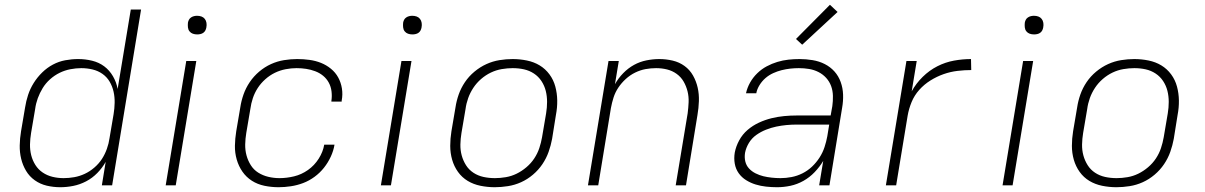

<svg xmlns="http://www.w3.org/2000/svg" viewBox="-20 -775 5040 803"><path d="M232 8Q203 8 175.5 1.5Q148 -5 125.5 -21Q103 -37 89 -60.5Q75 -84 68.5 -111Q62 -138 62.5 -167Q63 -196 68 -226L85 -326Q89 -352 97.5 -378Q106 -404 121 -428Q136 -452 156.5 -472Q177 -492 201.5 -505Q226 -518 253 -523Q280 -528 307 -528Q337 -528 365.5 -521Q394 -514 416 -497.5Q438 -481 452.5 -456Q467 -431 472 -403L527 -735H570L449 0H406L422 -98Q408 -73 387 -51.5Q366 -30 340 -16.5Q314 -3 286.5 2.5Q259 8 232 8ZM246 -30Q268 -30 290.5 -34Q313 -38 334.5 -48Q356 -58 375 -74.5Q394 -91 406.5 -110.5Q419 -130 427 -152.5Q435 -175 438 -197L455 -297Q459 -321 459.5 -345Q460 -369 455 -391.5Q450 -414 438.5 -433.5Q427 -453 408.5 -466Q390 -479 367 -484.5Q344 -490 320 -490Q298 -490 274.5 -485.5Q251 -481 229.5 -470.5Q208 -460 189.5 -443.5Q171 -427 158.5 -406.5Q146 -386 138 -364Q130 -342 127 -319L110 -219Q106 -195 105.5 -171.5Q105 -148 110.5 -126Q116 -104 128 -85Q140 -66 158.5 -53.5Q177 -41 199.5 -35.5Q222 -30 246 -30Z M673 0 759 -520H801L715 0ZM805 -631Q795 -631 786.5 -634Q778 -637 772.5 -644Q767 -651 766 -660.5Q765 -670 766 -680Q767 -686 770 -692Q773 -698 779 -702Q785 -706 791.5 -707.5Q798 -709 804 -709Q814 -709 822.5 -706Q831 -703 836.5 -696Q842 -689 843.5 -679.5Q845 -670 843 -660Q842 -654 839 -648Q836 -642 830.5 -638Q825 -634 818 -632.5Q811 -631 805 -631Z M1145 8Q1115 8 1086 2Q1057 -4 1033.5 -19Q1010 -34 994 -57Q978 -80 970 -108Q962 -136 962.5 -165.5Q963 -195 968 -226L985 -326Q989 -353 998.5 -380Q1008 -407 1024.5 -431.5Q1041 -456 1064 -475.5Q1087 -495 1113.5 -507Q1140 -519 1168 -523.5Q1196 -528 1223 -528Q1249 -528 1274.5 -524.5Q1300 -521 1322.5 -512Q1345 -503 1364 -487.5Q1383 -472 1394.5 -451Q1406 -430 1410 -405Q1414 -380 1409 -354V-350H1366V-353Q1369 -373 1366.5 -393Q1364 -413 1355 -429.5Q1346 -446 1331.5 -458Q1317 -470 1298.5 -477Q1280 -484 1260.5 -487Q1241 -490 1220 -490Q1198 -490 1174.5 -485.5Q1151 -481 1129.5 -470.5Q1108 -460 1089.5 -443.5Q1071 -427 1058 -407Q1045 -387 1037.5 -364.5Q1030 -342 1027 -319L1010 -219Q1006 -195 1005.5 -171Q1005 -147 1011 -125Q1017 -103 1029 -84Q1041 -65 1060 -53Q1079 -41 1102 -35.5Q1125 -30 1149 -30Q1179 -30 1210 -37.5Q1241 -45 1268 -64Q1295 -83 1313 -111.5Q1331 -140 1336 -170H1379Q1375 -145 1363.5 -120Q1352 -95 1335 -73.5Q1318 -52 1295.5 -35.5Q1273 -19 1248 -9.5Q1223 0 1196.5 4Q1170 8 1145 8Z M1573 0 1659 -520H1701L1615 0ZM1705 -631Q1695 -631 1686.5 -634Q1678 -637 1672.5 -644Q1667 -651 1666 -660.5Q1665 -670 1666 -680Q1667 -686 1670 -692Q1673 -698 1679 -702Q1685 -706 1691.5 -707.5Q1698 -709 1704 -709Q1714 -709 1722.5 -706Q1731 -703 1736.5 -696Q1742 -689 1743.5 -679.5Q1745 -670 1743 -660Q1742 -654 1739 -648Q1736 -642 1730.5 -638Q1725 -634 1718 -632.5Q1711 -631 1705 -631Z M2049 8Q2019 8 1989.5 2Q1960 -4 1936 -18.5Q1912 -33 1895.5 -56Q1879 -79 1871 -107Q1863 -135 1863 -165Q1863 -195 1868 -226L1885 -326Q1889 -353 1898.5 -380Q1908 -407 1924.5 -431.5Q1941 -456 1964.5 -475.5Q1988 -495 2014.5 -507Q2041 -519 2069 -523.5Q2097 -528 2124 -528Q2154 -528 2183.5 -522Q2213 -516 2237 -501.5Q2261 -487 2278 -464Q2295 -441 2302.5 -413Q2310 -385 2310.5 -355Q2311 -325 2305 -294L2289 -194Q2284 -167 2274.5 -140Q2265 -113 2248.5 -88.5Q2232 -64 2209 -44.5Q2186 -25 2159.5 -13Q2133 -1 2104.5 3.5Q2076 8 2049 8ZM2050 -30Q2072 -30 2095.5 -34Q2119 -38 2140.5 -48.5Q2162 -59 2181.5 -75.5Q2201 -92 2214.5 -112.5Q2228 -133 2235.5 -155.5Q2243 -178 2247 -201L2264 -301Q2268 -325 2268 -349Q2268 -373 2262.5 -395Q2257 -417 2244.5 -436Q2232 -455 2213 -467.5Q2194 -480 2171.5 -485Q2149 -490 2124 -490Q2102 -490 2078.5 -486Q2055 -482 2033 -471.5Q2011 -461 1992 -444.5Q1973 -428 1959.5 -407.5Q1946 -387 1938 -364.5Q1930 -342 1927 -319L1910 -219Q1906 -195 1905.5 -171Q1905 -147 1911 -125Q1917 -103 1929 -84Q1941 -65 1960 -52.5Q1979 -40 2002 -35Q2025 -30 2050 -30Z M2439 0 2525 -520H2568L2552 -423Q2566 -448 2586.5 -469Q2607 -490 2631.5 -503.5Q2656 -517 2683.5 -522.5Q2711 -528 2737 -528Q2766 -528 2793.5 -521.5Q2821 -515 2843 -499Q2865 -483 2878.5 -459Q2892 -435 2898 -408Q2904 -381 2903 -352Q2902 -323 2897 -294L2849 0H2806L2856 -301Q2859 -324 2860 -347.5Q2861 -371 2855.5 -393Q2850 -415 2839 -434Q2828 -453 2810 -466Q2792 -479 2770 -484.5Q2748 -490 2724 -490Q2702 -490 2680 -486Q2658 -482 2636.5 -471.5Q2615 -461 2597 -444.5Q2579 -428 2566 -408.5Q2553 -389 2546 -367Q2539 -345 2535 -323L2482 0Z M3230 8Q3207 8 3184 5.5Q3161 3 3140 -3.5Q3119 -10 3100.5 -21.5Q3082 -33 3069.5 -50.5Q3057 -68 3053 -90.5Q3049 -113 3053 -137Q3058 -163 3071.5 -188Q3085 -213 3106.5 -231.5Q3128 -250 3154 -262Q3180 -274 3206.5 -280.5Q3233 -287 3259.5 -289.5Q3286 -292 3312 -292H3454L3461 -331Q3464 -352 3463.5 -374Q3463 -396 3456 -415Q3449 -434 3435.5 -449Q3422 -464 3403.5 -473.5Q3385 -483 3364 -486.5Q3343 -490 3321 -490Q3303 -490 3285 -488Q3267 -486 3249 -481.5Q3231 -477 3213.5 -469Q3196 -461 3181.5 -448.5Q3167 -436 3156.5 -419Q3146 -402 3143 -385H3100Q3105 -408 3117 -429.5Q3129 -451 3147 -468.5Q3165 -486 3186.5 -497.5Q3208 -509 3231 -516Q3254 -523 3277.5 -525.5Q3301 -528 3324 -528Q3351 -528 3378.5 -523.5Q3406 -519 3429.5 -507Q3453 -495 3470 -476Q3487 -457 3496 -432Q3505 -407 3506 -379.5Q3507 -352 3502 -324L3449 0H3406L3423 -102Q3408 -77 3387 -55Q3366 -33 3340 -18.5Q3314 -4 3286 2Q3258 8 3230 8ZM3244 -30Q3267 -30 3290.5 -34.5Q3314 -39 3336 -50Q3358 -61 3376 -78Q3394 -95 3407.5 -116Q3421 -137 3428.5 -160Q3436 -183 3440 -205L3448 -254H3313Q3291 -254 3269.5 -252Q3248 -250 3226.5 -245.5Q3205 -241 3183.5 -232.5Q3162 -224 3143 -210.5Q3124 -197 3112 -177Q3100 -157 3096 -136Q3093 -117 3097 -100Q3101 -83 3112.5 -70.5Q3124 -58 3140 -50Q3156 -42 3172.5 -38Q3189 -34 3207.5 -32Q3226 -30 3244 -30ZM3335 -588 3309 -612 3451 -755 3483 -725Z M3685 0 3771 -520H3814L3793 -393Q3811 -426 3839 -453.5Q3867 -481 3900.5 -498Q3934 -515 3970 -521.5Q4006 -528 4041 -528L4042 -482Q4014 -482 3984.5 -478.5Q3955 -475 3926.5 -465Q3898 -455 3871.5 -438.5Q3845 -422 3824.5 -399Q3804 -376 3792.5 -348Q3781 -320 3776 -291L3728 0Z M4173 0 4259 -520H4301L4215 0ZM4305 -631Q4295 -631 4286.5 -634Q4278 -637 4272.5 -644Q4267 -651 4266 -660.5Q4265 -670 4266 -680Q4267 -686 4270 -692Q4273 -698 4279 -702Q4285 -706 4291.5 -707.5Q4298 -709 4304 -709Q4314 -709 4322.5 -706Q4331 -703 4336.5 -696Q4342 -689 4343.5 -679.5Q4345 -670 4343 -660Q4342 -654 4339 -648Q4336 -642 4330.5 -638Q4325 -634 4318 -632.5Q4311 -631 4305 -631Z M4649 8Q4619 8 4589.5 2Q4560 -4 4536 -18.5Q4512 -33 4495.5 -56Q4479 -79 4471 -107Q4463 -135 4463 -165Q4463 -195 4468 -226L4485 -326Q4489 -353 4498.5 -380Q4508 -407 4524.5 -431.5Q4541 -456 4564.5 -475.5Q4588 -495 4614.5 -507Q4641 -519 4669 -523.5Q4697 -528 4724 -528Q4754 -528 4783.5 -522Q4813 -516 4837 -501.5Q4861 -487 4878 -464Q4895 -441 4902.5 -413Q4910 -385 4910.5 -355Q4911 -325 4905 -294L4889 -194Q4884 -167 4874.5 -140Q4865 -113 4848.5 -88.5Q4832 -64 4809 -44.5Q4786 -25 4759.5 -13Q4733 -1 4704.5 3.5Q4676 8 4649 8ZM4650 -30Q4672 -30 4695.5 -34Q4719 -38 4740.5 -48.5Q4762 -59 4781.5 -75.5Q4801 -92 4814.5 -112.5Q4828 -133 4835.5 -155.5Q4843 -178 4847 -201L4864 -301Q4868 -325 4868 -349Q4868 -373 4862.5 -395Q4857 -417 4844.5 -436Q4832 -455 4813 -467.5Q4794 -480 4771.5 -485Q4749 -490 4724 -490Q4702 -490 4678.5 -486Q4655 -482 4633 -471.5Q4611 -461 4592 -444.5Q4573 -428 4559.5 -407.5Q4546 -387 4538 -364.5Q4530 -342 4527 -319L4510 -219Q4506 -195 4505.5 -171Q4505 -147 4511 -125Q4517 -103 4529 -84Q4541 -65 4560 -52.5Q4579 -40 4602 -35Q4625 -30 4650 -30Z"/></svg>

Font: Iosevka Aile XLt Obl
Style: Regular
Weight: 200
Italic angle: -9°
Designer: Belleve Invis
Foundry: Belleve Invis
Version: Version 31.1.0; ttfautohint (v1.8.4)